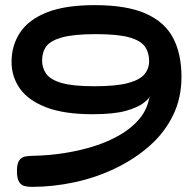

<svg xmlns="http://www.w3.org/2000/svg" viewBox="-20 -713 752 748"><path d="M103 15Q87 15 74.5 11.5Q62 8 54 -5Q46 -18 46 -46Q46 -75 54.5 -87.5Q63 -100 77 -103Q91 -106 107 -106Q169 -107 230 -116.5Q291 -126 346.5 -143.5Q402 -161 447.5 -187.5Q493 -214 522.5 -249Q552 -284 561 -329L570 -345Q564 -332 541.5 -313.5Q519 -295 471.5 -281.5Q424 -268 341 -268Q229 -268 159.5 -295Q90 -322 57.5 -368Q25 -414 25 -472Q25 -536 58 -586Q91 -636 162 -664.5Q233 -693 349 -693Q474 -693 548 -660Q622 -627 654.5 -565Q687 -503 687 -413Q687 -331 654 -263.5Q621 -196 562.5 -144.5Q504 -93 429 -57Q354 -21 270.5 -3Q187 15 103 15ZM347 -377Q433 -377 479 -389.5Q525 -402 543 -424Q561 -446 561 -475Q561 -508 544.5 -531.5Q528 -555 483.5 -567.5Q439 -580 353 -580Q268 -580 222.5 -567.5Q177 -555 160.5 -532.5Q144 -510 144 -477Q144 -448 160.5 -425Q177 -402 221 -389.5Q265 -377 347 -377Z"/></svg>

Font: Fredoka Expanded Medium
Style: Regular
Weight: 500
Width: 7
Designer: Ben Nathan
Foundry: Milena B. Brandão, Ben Nathan
Version: Version 2.001